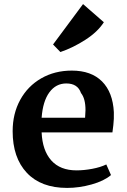

<svg xmlns="http://www.w3.org/2000/svg" viewBox="-20 -908 623 941"><path d="M42 0ZM538 -358Q539 -324 535.5 -295Q532 -266 531 -259H184Q188 -170 231.5 -121.5Q275 -73 355 -73Q391 -73 431.5 -80.5Q472 -88 501 -102L524 -50Q490 -21 429 -4Q368 13 309 13Q181 13 111.5 -61Q42 -135 42 -265Q42 -351 79 -418.5Q116 -486 182 -524Q248 -562 332 -562Q427 -562 480 -509Q533 -456 538 -358ZM184 -331H397Q399 -355 399 -368Q399 -425 377 -452Q361 -499 305 -499Q254 -499 222 -455.5Q190 -412 184 -331ZM387 -888 489 -799Q459 -752 398.5 -713Q338 -674 276 -653L240 -690Z"/></svg>

Font: Martel ExtraBold
Style: Regular
Weight: 800
Designer: Dan Reynolds
Foundry: Dan Reynolds
Version: Version 1.001; ttfautohint (v1.1) -l 5 -r 5 -G 72 -x 0 -D la